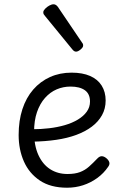

<svg xmlns="http://www.w3.org/2000/svg" viewBox="-20 -858 566 896"><path d="M293 18Q216 18 166 -15.5Q116 -49 91.5 -104.5Q67 -160 67 -228Q67 -295 84.5 -348.5Q102 -402 135 -440Q168 -478 213.5 -498.5Q259 -519 314 -519Q365 -519 400.5 -503.5Q436 -488 454.5 -458.5Q473 -429 473 -389Q473 -351 456 -320.5Q439 -290 408.5 -267Q378 -244 336 -228.5Q294 -213 242.5 -205.5Q191 -198 133 -197V-255Q171 -255 209.5 -259.5Q248 -264 282.5 -274Q317 -284 343.5 -300Q370 -316 385 -337Q400 -358 400 -384Q400 -420 376 -437Q352 -454 309 -454Q275 -454 244.5 -441Q214 -428 190 -401Q166 -374 152.5 -334.5Q139 -295 139 -242Q139 -179 159 -135Q179 -91 214 -68.5Q249 -46 295 -46Q330 -46 353.5 -55Q377 -64 395.5 -80.5Q414 -97 433 -117Q444 -129 454.5 -129Q465 -129 476 -120Q487 -111 490 -101Q493 -91 485 -80Q464 -49 433.5 -27Q403 -5 367.5 6.5Q332 18 293 18ZM335 -617Q331 -617 327 -619Q323 -621 318 -627L192 -781Q186 -788 184 -791.5Q182 -795 182 -801Q182 -808 190.5 -817Q199 -826 210 -832Q221 -838 230 -838Q241 -838 250 -826L363 -659Q367 -654 367.5 -651Q368 -648 368 -645Q368 -637 356 -627Q344 -617 335 -617Z"/></svg>

Font: Playwrite US Modern Light
Style: Regular
Weight: 300
Designer: Veronika Burian, José Scaglione
Foundry: TypeTogether
Version: Version 1.003